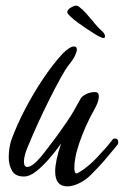

<svg xmlns="http://www.w3.org/2000/svg" viewBox="-20 -654 440 682"><path d="M219 8Q176 8 176 -45Q176 -82 197 -144Q178 -117 154.5 -90Q131 -63 108 -45Q85 -27 65 -27Q34 -27 22.5 -48Q11 -69 11 -95Q11 -112 13.5 -128Q16 -144 20 -156Q39 -208 68 -264Q97 -320 132 -372.5Q167 -425 202 -463Q228 -489 243 -489Q253 -489 253 -478Q253 -470 246 -455.5Q239 -441 225 -424Q214 -411 195 -376.5Q176 -342 154.5 -299Q133 -256 113.5 -213Q94 -170 81 -138Q65 -102 65 -80Q65 -61 77 -61Q95 -61 127 -99Q135 -109 150.5 -129Q166 -149 183.5 -173Q201 -197 217 -220.5Q233 -244 242 -260L265 -301Q270 -312 285.5 -319.5Q301 -327 317 -327Q331 -327 331 -313Q331 -301 326.5 -289Q322 -277 314 -263Q300 -239 285.5 -206.5Q271 -174 261 -144Q251 -114 248 -95Q246 -85 245 -76.5Q244 -68 244 -60Q244 -51 245 -47Q247 -38 251 -38Q255 -38 259 -41Q277 -51 298 -69Q319 -87 343 -115Q354 -126 362.5 -136.5Q371 -147 379 -157Q382 -162 388 -162Q400 -162 400 -148Q400 -142 394 -136Q384 -123 372.5 -110Q361 -97 350 -83Q328 -58 303 -33Q284 -14 261 -3Q238 8 219 8ZM347 -519Q344 -519 340 -521L329 -526Q325 -528 321 -530.5Q317 -533 311 -537Q304 -541 289 -551Q274 -561 257.5 -573Q241 -585 230 -595.5Q219 -606 219 -610Q219 -620 231.5 -627Q244 -634 248 -634Q257 -634 262 -629Q273 -621 284.5 -608Q296 -595 308 -581Q326 -558 344 -542Q353 -533 353 -525Q353 -519 347 -519Z"/></svg>

Font: Birthstone Bounce Medium
Style: Regular
Weight: 500
Designer: Robert E. Leuschke
Foundry: Rob Leuschke
Version: Version 1.010; ttfautohint (v1.8.3)